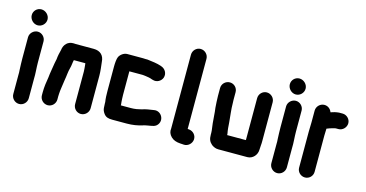

<svg xmlns="http://www.w3.org/2000/svg" viewBox="-84 -1115 3074 1614"><g transform="rotate(15 1453.0 -308.0)"><path d="M68 -448V-265C68 -248 68 -231 69 -214L71 -164C72 -149 73 -135 72 -122V45C72 82 103 113 140 113C177 113 207 82 207 45V-122C209 -169 203 -217 203 -265V-448C203 -484 172 -515 136 -515C100 -515 68 -484 68 -448ZM50 -637C50 -600 82 -566 120 -566C157 -566 188 -597 188 -634C188 -672 154 -704 117 -704C80 -704 50 -674 50 -637Z M442 -7V-34C442 -39 442 -46 443 -57C443 -66 444 -75 445 -82L449 -112C452 -131 456 -160 459 -181C466 -216 467 -256 477 -290C484 -313 484 -340 490 -362H590C590 -359 592 -350 592 -347C593 -330 596 -311 596 -292V-8C596 29 626 60 663 60C700 60 731 29 731 -8V-291C731 -332 725 -373 721 -409C718 -464 685 -497 627 -497H470C464 -497 458 -497 452 -498C402 -500 369 -464 364 -417C357 -390 350 -361 348 -332C348 -329 347 -326 346 -323C344 -315 342 -305 340 -293C334 -250 325 -210 321 -166C314 -125 307 -81 307 -34V-7C307 30 338 61 375 61C412 61 442 30 442 -7Z M836 -90V-79C836 -66 838 -53 838 -40C839 -24 845 -8 857 8C874 31 895 38 931 38H1057C1109 38 1152 30 1191 18C1202 13 1219 11 1233 8C1270 1 1297 1 1316 -26C1351 -75 1307 -142 1250 -131C1216 -126 1178 -121 1148 -110C1121 -103 1092 -97 1057 -97H970V-104C969 -119 966 -136 966 -154C965 -163 965 -174 965 -187V-392H1080C1083 -392 1087 -392 1092 -391L1108 -389C1124 -387 1149 -383 1162 -377L1172 -374C1213 -360 1248 -387 1258 -415C1272 -456 1245 -491 1217 -501L1207 -505C1172 -517 1128 -522 1087 -527H1068C1061 -528 1055 -528 1049 -528H911C880 -528 851 -504 841 -482C833 -465 830 -427 830 -398V-187C830 -152 831 -120 836 -90Z M1429 -661V-19C1425 8 1433 31 1454 52C1473 71 1500 81 1535 83C1541 83 1547 83 1554 84L1565 85C1603 88 1635 57 1638 22C1641 -16 1611 -47 1576 -50L1564 -51V-661C1564 -698 1533 -729 1496 -729C1459 -729 1429 -698 1429 -661Z M2192 -39C2192 -64 2197 -90 2196 -118V-452C2196 -489 2165 -520 2128 -520C2091 -520 2061 -489 2061 -452V-91L2060 -87H1898C1898 -91 1898 -96 1897 -101C1891 -128 1889 -163 1887 -193C1883 -247 1874 -303 1874 -360C1873 -369 1873 -377 1873 -386V-454C1873 -491 1843 -521 1806 -521C1769 -521 1738 -491 1738 -454V-386C1738 -353 1741 -317 1743 -284C1745 -266 1750 -231 1750 -213C1751 -192 1754 -176 1755 -152C1757 -124 1764 -98 1764 -70V-56C1764 -16 1773 5 1798 27C1817 41 1836 48 1857 48H2109C2156 48 2192 7 2192 -39Z M2314 -448V-265C2314 -248 2314 -231 2315 -214L2317 -164C2318 -149 2319 -135 2318 -122V45C2318 82 2349 113 2386 113C2423 113 2453 82 2453 45V-122C2455 -169 2449 -217 2449 -265V-448C2449 -484 2418 -515 2382 -515C2346 -515 2314 -484 2314 -448ZM2296 -637C2296 -600 2328 -566 2366 -566C2403 -566 2434 -597 2434 -634C2434 -672 2400 -704 2363 -704C2326 -704 2296 -674 2296 -637Z M2856 -446C2856 -482 2825 -513 2789 -513H2758C2734 -511 2708 -505 2687 -497C2679 -522 2655 -544 2623 -544C2586 -544 2555 -513 2555 -476V-374C2555 -352 2553 -318 2553 -293V21C2553 58 2584 88 2621 88C2658 88 2688 58 2688 21V-295C2688 -315 2690 -336 2690 -355C2706 -361 2722 -368 2739 -372C2747 -373 2757 -378 2765 -378H2789C2825 -378 2856 -410 2856 -446Z"/></g></svg>

Font: Electronic
Style: UltThk
Weight: 900
Version: Version 1.011